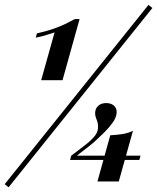

<svg xmlns="http://www.w3.org/2000/svg" viewBox="-51 -709 654 798"><path d="M120.2 -375.8 175.8 -574.2Q165.3 -571 152.8 -566.9Q140.3 -562.9 127 -559.3Q113.7 -555.6 97.6 -552.4L102.4 -570.2Q141.1 -579 169.4 -588.7Q197.6 -598.4 219.4 -608.9Q241.1 -619.4 260.5 -629.8H279.8L208.9 -375.8ZM-15.3 69.4 -31.5 56.5 566.1 -688.7 582.3 -675.8ZM240.3 -44.4 245.2 -62.1Q258.9 -72.6 271 -81.5Q283.1 -90.3 293.5 -98.8Q304 -107.3 315.3 -116.1Q337.9 -135.5 347.2 -150Q356.5 -164.5 356.5 -180.6Q356.5 -195.2 353.6 -203.6Q350.8 -212.1 347.6 -220.2Q344.4 -228.2 344.4 -238.7Q344.4 -257.3 356.9 -269Q369.4 -280.6 390.3 -280.6Q409.7 -280.6 421.8 -270.6Q433.9 -260.5 433.9 -243.5Q433.9 -229.8 426.6 -214.9Q419.4 -200 402.4 -180.2Q385.5 -160.5 356.5 -133.9Q340.3 -117.7 318.5 -100.8Q296.8 -83.9 264.5 -58.9L249.2 -62.1H533.1L528.2 -44.4ZM354 45.2 407.3 -146.8Q438.7 -148.4 461.3 -152.4Q483.9 -156.5 501.6 -165.3L442.7 45.2Z"/></svg>

Font: Playfair 5pt SemiExpanded Light SemiBold
Style: Italic
Weight: 600
Italic angle: -15.6°
Version: Version 2.001;gftools[0.9.30]